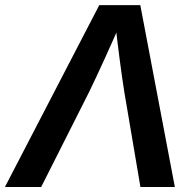

<svg xmlns="http://www.w3.org/2000/svg" viewBox="-49 -748 778 768"><path d="M-29.3 0 348.1 -727.5H512.2L650.4 0H512.7L448.2 -380.4Q439 -438.5 429.7 -510Q420.4 -581.5 409.7 -675.3H441.9Q401.4 -582.5 368.9 -511.2Q336.4 -439.9 307.6 -380.4L115.7 0Z"/></svg>

Font: Inter 24pt SemiBold
Style: Italic
Weight: 600
Italic angle: -9.3988°
Designer: Rasmus Andersson
Foundry: rsms
Version: Version 4.001;git-66647c0bb